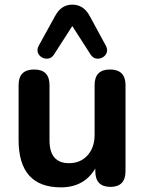

<svg xmlns="http://www.w3.org/2000/svg" viewBox="-20 -796 623 826"><path d="M435 -600Q444 -583 439 -569.5Q434 -556 421.5 -549Q409 -542 394.5 -544Q380 -546 370 -561L291 -684L212 -561Q202 -546 187.5 -544Q173 -542 160.5 -549Q148 -556 143 -569.5Q138 -583 147 -600L217 -727Q243 -776 291 -776Q340 -776 366 -727ZM242 10Q60 10 60 -194V-430Q60 -497 127 -497Q193 -497 193 -430V-192Q193 -94 277 -94Q326 -94 356.5 -127.5Q387 -161 387 -216V-430Q387 -497 453 -497Q520 -497 520 -430V-60Q520 8 455 8Q390 8 390 -60V-71Q342 10 242 10Z"/></svg>

Font: Chiron GoRound TC SB
Style: Regular
Weight: 500
Designer: Ryoko NISHIZUKA 西塚涼子 (kana, bopomofo & ideographs); Paul D. Hunt (Latin, Greek & Cyrillic); Sandoll Communications 산돌커뮤니
Foundry: Adobe
Version: Version 1.000;hotconv 1.1.1;makeotfexe 2.6.0